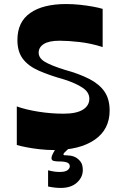

<svg xmlns="http://www.w3.org/2000/svg" viewBox="-20 -732 586 952"><path d="M63.3 -13V-204.3Q107.4 -188.3 170.1 -178.3Q232.9 -168.3 294.9 -168.3Q359.2 -168.3 391.1 -188.3Q423 -208.4 423 -242.6Q423 -274.8 389.2 -297.2Q355.4 -319.7 298.2 -337.9Q224.8 -358.5 172.6 -381.5Q120.4 -404.5 93.4 -440.2Q66.3 -475.9 66.3 -533.6Q66.3 -623 129.7 -667.5Q193.1 -712 308.5 -712Q342.2 -712 376.4 -708.3Q410.6 -704.6 440.1 -699.3Q469.6 -694 489 -688V-498.7Q430.2 -517.4 373.8 -523.7Q317.4 -530.1 276 -530.1Q222.8 -530.1 197.2 -513.8Q171.7 -497.5 171.7 -470.7Q171.7 -444.4 201.3 -426.2Q230.9 -407.9 299.8 -386.3Q374.5 -365.7 424 -339.9Q473.6 -314.1 498.6 -277.1Q523.6 -240.1 523.6 -184Q523.6 -90 449.4 -39Q375.2 12 246.5 12Q213.1 12 178.1 8.1Q143 4.3 113 -1.5Q83 -7.3 63.3 -13ZM218.4 192.8V112.3Q236.4 116.9 249.7 118.8Q263.1 120.6 276 120.6Q303.1 120.6 314.6 111.9Q326.1 103.3 326.1 92.6Q326.1 79.3 313.1 73.9Q300.1 68.6 274.8 68.6Q256.8 68.6 246.1 65.8Q235.4 63 235.4 52.6Q235.4 42.6 241.9 30.3Q248.4 18 258.7 0H325.2Q307.2 16.6 300.9 23.1Q294.5 29.6 294.5 32.9Q294.5 36.9 298.5 37.6Q302.5 38.3 312.9 38.3Q320.2 38.3 331.2 40.1Q342.2 41.9 351.9 46.6Q366.2 53.3 378.4 68.3Q390.6 83.3 390.6 111.3Q390.6 146.7 361.7 173.2Q332.8 199.8 281.4 199.8Q267.1 199.8 252.9 198.3Q238.7 196.8 218.4 192.8Z"/></svg>

Font: Ojuju ExtraLight
Style: Regular
Weight: 200
Designer: Chisaokwu Joboson, Mirko Velimirovic
Foundry: Udi Foundry
Version: Version 1.000